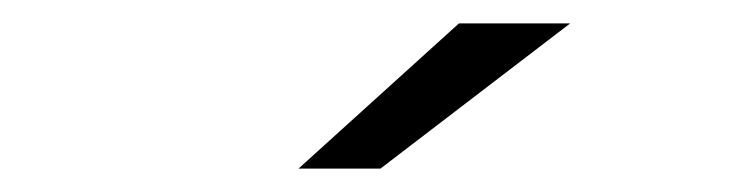

<svg xmlns="http://www.w3.org/2000/svg" viewBox="-20 -751 640 164"><path d="M235 -607 372 -731H467L305 -607Z"/></svg>

Font: Belfius21
Style: Regular
Weight: 400
Designer: Montserrat's base design by Julieta Ulanovsky, modified by Coast SPRL for Belfius Bank NV.
Foundry: Montserrat's base design by Julieta Ulanovsky, modified by Coast SPRL for Belfius Bank NV.
Version: Version 2.000;FEAKit 1.0